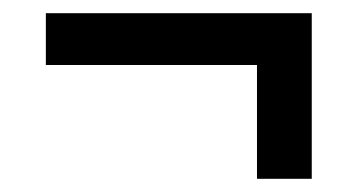

<svg xmlns="http://www.w3.org/2000/svg" viewBox="-20 -370 549 291"><path d="M452.5 -320V-99H369.5V-320ZM452.5 -271.5H49.5V-350H452.5Z"/></svg>

Font: Anek Devanagari Medium
Style: Regular
Weight: 500
Designer: Kailash Malviya (Devanagari) & Yesha Goshar (Latin)
Foundry: Ek Type
Version: Version 1.003